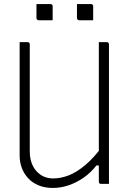

<svg xmlns="http://www.w3.org/2000/svg" viewBox="-20 -908 640 948"><path d="M518 0Q511 0 505 0Q499 0 492.5 0Q486 0 479 0Q477 0 475 -0.5Q473 -1 472 -2Q471 -3 470 -4Q469 -5 468.5 -7Q468 -9 468 -11Q468 -97 468 -183Q468 -269 468 -355.5Q468 -442 468 -528Q468 -614 468 -700Q475 -700 481.5 -700Q488 -700 494.5 -700Q501 -700 507 -700Q511 -700 513 -698.5Q515 -697 516.5 -695Q518 -693 518 -689Q518 -616 518 -542Q518 -468 518 -394.5Q518 -321 518 -247.5Q518 -174 518 -100Q518 -75 518 -50Q518 -25 518 0ZM241 20Q201 20 170 7Q139 -6 118.5 -28.5Q98 -51 87.5 -79.5Q77 -108 77 -139Q77 -216 77 -293Q77 -370 77 -447Q77 -524 77 -601Q77 -626 77 -650.5Q77 -675 77 -700Q87 -700 96.5 -700Q106 -700 116 -700Q120 -700 122 -698.5Q124 -697 125.5 -695Q127 -693 127 -689Q127 -602 127 -513.5Q127 -425 127 -337.5Q127 -250 127 -162Q127 -100 159.5 -63.5Q192 -27 243 -27Q280 -27 319 -42Q358 -57 400.5 -92.5Q443 -128 489 -190V-91H456Q428 -55 392.5 -30.5Q357 -6 318.5 7Q280 20 241 20ZM160 -888Q177 -888 194.5 -888Q212 -888 229 -888Q233 -888 235 -886.5Q237 -885 238.5 -883Q240 -881 240 -877V-808Q223 -808 205.5 -808Q188 -808 171 -808Q168 -808 165.5 -809.5Q163 -811 161.5 -813.5Q160 -816 160 -819ZM360 -888Q377 -888 394.5 -888Q412 -888 429 -888Q433 -888 435 -886.5Q437 -885 438.5 -883Q440 -881 440 -877V-808Q423 -808 405.5 -808Q388 -808 371 -808Q368 -808 365.5 -809.5Q363 -811 361.5 -813.5Q360 -816 360 -819Z"/></svg>

Font: Recursive Monospace Light
Style: Regular
Weight: 300
Version: Version 1.047